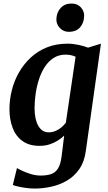

<svg xmlns="http://www.w3.org/2000/svg" viewBox="-20 -815 609 1086"><path d="M465.5 38Q457.5 100 428.5 141.5Q399.5 183 358 207Q316.5 231 269.2 241.2Q222 251.5 176.5 251.5Q153.5 251.5 128.5 248.2Q103.5 245 82.8 240.2Q62 235.5 52.5 231L76 135.5Q83.5 140.5 104.5 150.5Q125.5 160.5 153.5 169.2Q181.5 178 209.5 178Q246 178 270.2 169.2Q294.5 160.5 308.8 136.8Q323 113 328.5 69L343 -48Q327.5 -33 306.5 -19.8Q285.5 -6.5 259.8 1.8Q234 10 203.5 10Q144 10 106.2 -18Q68.5 -46 51 -93Q33.5 -140 33.5 -197.5Q33.5 -251 46.8 -304.2Q60 -357.5 87 -404.8Q114 -452 153.5 -489Q193 -526 245.2 -547Q297.5 -568 362.5 -568Q392.5 -568 424.8 -561Q457 -554 478 -545.5L551 -568ZM407.5 -494Q395.5 -500 380.8 -503Q366 -506 351 -506Q312.5 -506 283.2 -487.2Q254 -468.5 233.5 -436.8Q213 -405 200.2 -365.5Q187.5 -326 181.5 -284Q175.5 -242 175.5 -203.5Q175.5 -171 181 -145.8Q186.5 -120.5 196.8 -102.8Q207 -85 221.8 -75.8Q236.5 -66.5 255.5 -66.5Q276 -66.5 294.2 -74.2Q312.5 -82 327.2 -94.5Q342 -107 352.5 -121ZM368.5 -635Q339 -635 318.2 -657Q297.5 -679 299 -708.5Q300.5 -745 323.2 -770Q346 -795 384.5 -795Q417.5 -795 437 -773.8Q456.5 -752.5 456 -725Q455.5 -687 433.5 -661Q411.5 -635 368.5 -635Z"/></svg>

Font: Merriweather
Style: Bold Italic
Weight: 700
Italic angle: -7.8°
Version: Version 2.101